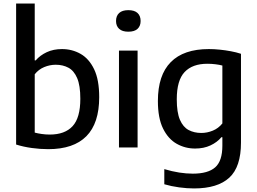

<svg xmlns="http://www.w3.org/2000/svg" viewBox="-20 -828 1444 1078"><path d="M251 9.5Q206 9.5 158.8 3Q111.5 -3.5 70.5 -16.5V-808H175V-489H180.5Q205 -517.5 242.5 -535Q280 -552.5 328 -552.5Q385 -552.5 432.5 -525.5Q480 -498.5 508.5 -439.2Q537 -380 537 -282.5Q537 -136 465 -63.2Q393 9.5 251 9.5ZM259.5 -72.5Q344 -72.5 387.5 -119.5Q431 -166.5 431 -273.5Q431 -348 413.2 -389.5Q395.5 -431 364.2 -447.8Q333 -464.5 293 -464.5Q260 -464.5 228.5 -451.5Q197 -438.5 175 -411V-83.5Q191.5 -79 213.8 -75.8Q236 -72.5 259.5 -72.5Z M648 0V-544H752.5V0ZM700.5 -650Q666.5 -650 649 -666Q631.5 -682 631.5 -710Q631.5 -739 649 -755Q666.5 -771 700.5 -771Q735 -771 752.2 -755Q769.5 -739 769.5 -710Q769.5 -682 752.2 -666Q735 -650 700.5 -650Z M1069.5 230Q1030 230 985.8 224Q941.5 218 902.5 206.5V121.5Q946 134.5 986.2 140.8Q1026.5 147 1062.5 147Q1148 147 1188.2 111.5Q1228.5 76 1228.5 -10V-57.5H1223Q1199 -29 1161.5 -11.5Q1124 6 1075.5 6Q1019.5 6 972 -20.8Q924.5 -47.5 895.5 -106.2Q866.5 -165 866.5 -261Q866.5 -406 938.8 -479.2Q1011 -552.5 1152.5 -552.5Q1182.5 -552.5 1214.2 -549.2Q1246 -546 1276.5 -540.2Q1307 -534.5 1333 -526V-27.5Q1333 109.5 1267.2 169.8Q1201.5 230 1069.5 230ZM1110.5 -81.5Q1143 -81.5 1174.8 -94.5Q1206.5 -107.5 1228.5 -135V-460Q1212 -464.5 1189.8 -467.2Q1167.5 -470 1144 -470Q1060.5 -470 1016.5 -423.5Q972.5 -377 972.5 -270.5Q972.5 -196.5 990.2 -155.5Q1008 -114.5 1039 -98Q1070 -81.5 1110.5 -81.5Z"/></svg>

Font: Encode Sans Condensed Thin Medium
Style: Regular
Weight: 500
Version: Version 3.002